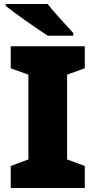

<svg xmlns="http://www.w3.org/2000/svg" viewBox="-20 -947 481 967"><path d="M220 -927H9V-917C57 -879 167 -801 221 -767H349V-781C316 -818 254 -882 220 -927ZM407 0V-111L318 -144V-571L407 -603V-714H34V-603L123 -571V-144L34 -111V0Z"/></svg>

Font: Noto Sans UI Black
Style: Regular
Weight: 900
Designer: Monotype Design Team
Foundry: Monotype Imaging Inc.
Version: Version 1.901